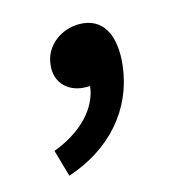

<svg xmlns="http://www.w3.org/2000/svg" viewBox="-62 -199 399 435"><g transform="rotate(-15 137.5 19.0)"><path d="M50 182C153 148 219 72 231 -26C240 -100 214 -144 160 -144C118 -144 79 -116 74 -73C68 -28 100 -2 139 -2H148C142 49 99 94 32 119Z"/></g></svg>

Font: Falling Sky
Style: Obl
Weight: 400
Designer: Paul D. Hunt
Foundry: Adobe Systems Incorporated
Version: Version 1.02